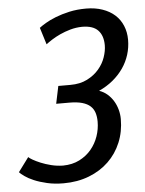

<svg xmlns="http://www.w3.org/2000/svg" viewBox="-77 -764 616 816"><g transform="rotate(-5 231.5 -355.5)"><path d="M161.6 10.3Q122.6 10.3 91.1 2.9Q59.6 -4.4 36.1 -14.4Q12.7 -24.4 -2.4 -35.2Q-17.6 -45.9 -23.9 -53.2L21 -113.8Q24.9 -109.4 38.3 -101.6Q51.8 -93.8 71.3 -85.7Q90.8 -77.6 115 -71.5Q139.2 -65.4 165.5 -64.9Q205.6 -65.4 235.8 -80.8Q266.1 -96.2 286.6 -120.8Q307.1 -145.5 317.6 -176Q328.1 -206.5 328.1 -238.3Q328.1 -259.3 322.8 -276.1Q317.4 -293 304.7 -304.7Q292 -316.4 270 -322.8Q248 -329.1 215.3 -329.1H159.2L174.8 -403.8H226.1Q268.1 -403.8 298.3 -419.2Q328.6 -434.6 348.4 -457.8Q368.2 -481 377.4 -508.1Q386.7 -535.2 386.7 -559.1Q386.7 -600.1 365.2 -622.8Q343.8 -645.5 296.9 -645.5Q271 -645 246.8 -638.2Q222.7 -631.3 202.1 -621.8Q181.6 -612.3 165.8 -602.1Q149.9 -591.8 140.6 -584.5L118.2 -656.7Q127.4 -664.1 145.8 -675Q164.1 -686 190.2 -696.3Q216.3 -706.5 249 -713.9Q281.7 -721.2 320.8 -721.2Q359.4 -721.2 390.4 -710.4Q421.4 -699.7 442.9 -680.4Q464.4 -661.1 475.8 -633.8Q487.3 -606.4 487.3 -573.7Q487.3 -541 477.8 -510.5Q468.3 -480 450 -453.4Q431.6 -426.8 405.3 -405Q378.9 -383.3 345.7 -368.2Q364.7 -361.8 379.9 -348.9Q395 -335.9 405.5 -318.8Q416 -301.8 421.6 -281.5Q427.2 -261.2 427.2 -240.7Q427.2 -187 408.2 -141.1Q389.2 -95.2 354.2 -61.5Q319.3 -27.8 270.3 -8.8Q221.2 10.3 161.6 10.3Z"/></g></svg>

Font: Ufes Sans
Style: Italic
Weight: 400
Designer: Ricardo Esteves & Filipe Motta
Foundry: ProDesignUfes - Ricardo Esteves, Filipe Motta
Version: Version 2.0